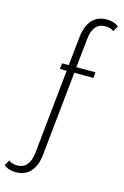

<svg xmlns="http://www.w3.org/2000/svg" viewBox="-213 -946 837 1291"><g transform="rotate(15 206.0 -300.0)"><path d="M36.5 275.5Q100.5 275.5 138 233.2Q175.5 191 183.5 110L243.5 -472H376.5L380 -512H247L268 -713Q279.5 -828.5 366 -828.5Q402.5 -828.5 423.5 -810L446 -848Q414.5 -875 361.5 -875Q298 -875 260.5 -832.8Q223 -790.5 214.5 -709.5L194 -512H147L143 -472H190.5L130 113.5Q118.5 229 32 229Q-5.5 229 -25.5 210.5L-48 248.5Q-17 275.5 36.5 275.5Z"/></g></svg>

Font: Spartan Light
Style: Regular
Weight: 300
Designer: Matt Bailey, Mirko Velimirovic
Foundry: Matt Bailey
Version: Version 1.003; ttfautohint (v1.8.3)